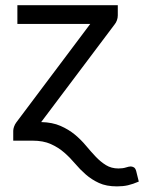

<svg xmlns="http://www.w3.org/2000/svg" viewBox="-20 -526 539 718"><path d="M499 153Q477 162.5 458.5 166.8Q440 171 417.5 171Q377.5 171 350 158.2Q322.5 145.5 300.8 126.5Q279 107.5 260.5 85.5Q242 63.5 220.2 44.5Q198.5 25.5 170.2 12.8Q142 0 101.5 0H29.5V-37Q29.5 -43.5 32.5 -52.2Q35.5 -61 41.5 -69L317.5 -436.5H45V-506.5H420.5V-468.5Q420.5 -459 417.2 -450Q414 -441 408.5 -434.5L134 -69.5Q176 -68.5 206.2 -55.2Q236.5 -42 259.8 -22.8Q283 -3.5 301.5 18.8Q320 41 338 60Q356 79 376.2 91.5Q396.5 104 423 104Q439.5 104 451 100.2Q462.5 96.5 469 96.5Q474.5 96.5 480.5 99.8Q486.5 103 489.5 114.5Z"/></svg>

Font: Lato
Style: Regular
Weight: 400
Designer: Lukasz Dziedzic with Adam Twardoch and Botio Nikoltchev
Foundry: tyPoland Lukasz Dziedzic
Version: Version 2.015; 2015-08-06; http://www.latofonts.com/